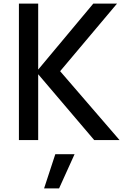

<svg xmlns="http://www.w3.org/2000/svg" viewBox="-20 -785 697 1076"><path d="M194 -369V0H86V-765H194V-395L503 -765H636L317 -386L650 0H508ZM290 79H398L311 271H227Z"/></svg>

Font: Application Medium
Style: Regular
Weight: 500
Designer: Wei Huang
Foundry: Wei Huang
Version: Version 0.012